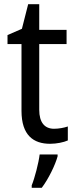

<svg xmlns="http://www.w3.org/2000/svg" viewBox="-20 -745 364 920"><path d="M239 -128C194 -128 168 -158 168 -219V-534H299V-602H168V-725H115L85 -607L16 -577V-534H83V-214C83 -96 141 -56 220 -56C251 -56 285 -63 305 -72V-139C288 -133 262 -128 239 -128ZM256 4V-5H170C165 37 146 109 132 143V155H180C212 113 245 45 256 4Z"/></svg>

Font: Noto Sans Malayalam UI SemiCondensed
Style: Regular
Weight: 400
Width: 4
Designer: Jelle Bosma - Monotype Design Team
Foundry: Monotype Imaging Inc.
Version: Version 2.104